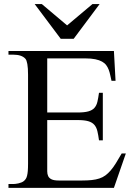

<svg xmlns="http://www.w3.org/2000/svg" viewBox="-20 -909 651 929"><path d="M531.2 0H21V-18.6H43.9Q48.3 -18.6 54.9 -19.3Q61.5 -20 69.1 -21.7Q76.7 -23.4 84 -26.4Q91.3 -29.3 96.2 -33.7Q101.1 -38.1 104.7 -43.5Q108.4 -48.8 110.8 -58.1Q113.3 -67.4 114.5 -81.5Q115.7 -95.7 115.7 -117.7V-547.4Q115.7 -579.6 112.3 -598.9Q108.9 -618.2 103 -624.5Q85.4 -644.5 43.9 -644.5H21V-662.1H531.2L539.1 -518.1H519.5Q516.1 -532.2 513.4 -545.7Q510.7 -559.1 506.1 -571.3Q501.5 -583.5 494.1 -593.5Q486.8 -603.5 473.9 -610.8Q460.9 -618.2 441.2 -622.3Q421.4 -626.5 392.1 -626.5H208.5V-364.7H354.5Q388.2 -364.7 407.5 -370.1Q426.8 -375.5 437 -387.2Q447.3 -398.9 451.4 -417Q455.6 -435.1 459 -460H477.5V-230H459Q455.6 -255.9 451.2 -274.4Q446.8 -293 436.5 -304.9Q426.3 -316.9 407.2 -322.5Q388.2 -328.1 354.5 -328.1H208.5V-80.1Q208.5 -66.9 213.1 -56.9Q217.8 -46.9 229.5 -41.3Q241.2 -35.6 264.6 -35.6H376.5Q403.3 -35.6 423.8 -37.8Q444.3 -40 460.7 -45.4Q477.1 -50.8 490 -60.3Q502.9 -69.8 515.4 -84.2Q527.8 -98.6 540.5 -118.9Q553.2 -139.2 568.8 -166.5H588.9ZM336.4 -721.2H273.9L147.9 -889.2H182.6L304.7 -786.1L427.2 -889.2H461.9Z"/></svg>

Font: Doulos SIL
Style: Regular
Weight: 400
Designer: Walt Agee, Victor Gaultney, Peter Martin, Debbi Hosken
Foundry: SIL International
Version: Version 4.110; 2011; Maintenance release